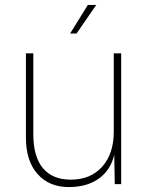

<svg xmlns="http://www.w3.org/2000/svg" viewBox="-20 -746 596 778"><path d="M259 12Q179 12 132 -41Q85 -94 85 -189V-530H115V-202Q115 -111 154 -64.5Q193 -18 267 -18Q347 -18 394 -70.5Q441 -123 441 -213V-530H471V0H445L443 -119Q428 -56 380 -22Q332 12 259 12ZM264 -610 336 -726H370L290 -610Z"/></svg>

Font: Geist Thin
Style: Regular
Weight: 400
Designer: Basement.studio, Andrés Briganti, Mateo Zaragoza
Foundry: Basement.studio, Vercel, Andrés Briganti, Guido Ferreyra, Mateo Zaragoza
Version: Version 1.401